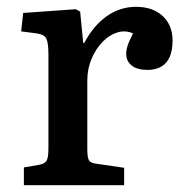

<svg xmlns="http://www.w3.org/2000/svg" viewBox="-20 -543 534 563"><path d="M50 0V-52L96 -60Q112 -63 117 -72.5Q122 -82 122 -108V-383Q122 -417 116 -429.5Q110 -442 88 -445L42 -451L48 -505L202 -516L215 -509L224 -417H227Q254 -468 293 -495.5Q332 -523 379 -523Q428 -523 457 -496Q486 -469 486 -424Q486 -396 478 -377Q470 -358 453.5 -348Q437 -338 413 -338Q382 -338 366 -351Q350 -364 350 -385Q350 -393 352 -401.5Q354 -410 358.5 -420.5Q363 -431 370 -445Q348 -455 324.5 -448Q301 -441 281 -420.5Q261 -400 248.5 -370.5Q236 -341 236 -307V-106Q236 -82 240.5 -73.5Q245 -65 262 -63L344 -51V0Z"/></svg>

Font: Literata 18pt Medium
Style: Regular
Weight: 500
Designer: Latin by Veronika Burian and Jose Scaglione. Greek by Irene Vlachou. Cyrillic by Vera Evstafieva.
Foundry: TypeTogether
Version: Version 3.103;gftools[0.9.29]